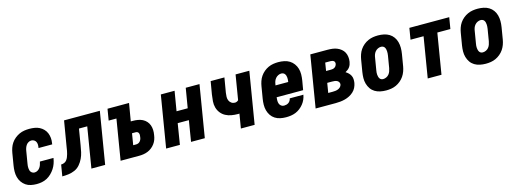

<svg xmlns="http://www.w3.org/2000/svg" viewBox="-9 -1190 5017 1861"><g transform="rotate(-15 2500.0 -260.0)"><path d="M200 8Q171 8 142.5 2Q114 -4 91.5 -19.5Q69 -35 53 -58Q37 -81 30 -108.5Q23 -136 23.5 -165.5Q24 -195 29 -225L49 -345Q53 -369 61.5 -394Q70 -419 85 -441Q100 -463 121.5 -480.5Q143 -498 167 -509Q191 -520 216.5 -524Q242 -528 267 -528Q294 -528 320 -524Q346 -520 368.5 -508.5Q391 -497 408.5 -479Q426 -461 435.5 -438Q445 -415 447.5 -388.5Q450 -362 445 -335L444 -325H307V-329Q310 -344 309.5 -359Q309 -374 303 -386.5Q297 -399 284.5 -406.5Q272 -414 257 -414Q242 -414 227.5 -405.5Q213 -397 204.5 -384Q196 -371 191 -356Q186 -341 184 -326L164 -206Q162 -195 161 -184Q160 -173 161 -162Q162 -151 164.5 -141Q167 -131 173.5 -123Q180 -115 189.5 -110.5Q199 -106 210 -106Q225 -106 239.5 -114.5Q254 -123 263 -136Q272 -149 277 -164Q282 -179 285 -193V-195H422L421 -191Q417 -165 408 -139.5Q399 -114 384 -91Q369 -68 348.5 -48Q328 -28 303.5 -15Q279 -2 252.5 3Q226 8 200 8Z M458 0 477 -114Q492 -114 507.5 -120Q523 -126 533 -139Q543 -152 549 -167Q555 -182 559 -197Q563 -212 566 -227Q569 -242 571 -258L615 -520H974L888 0H750L817 -406H734L707 -243Q702 -211 695 -179.5Q688 -148 674 -118Q660 -88 637.5 -61.5Q615 -35 584 -21.5Q553 -8 521 -4Q489 0 458 0Z M1043 0 1110 -406H1032L1051 -520H1267L1237 -343H1257Q1282 -343 1307 -339Q1332 -335 1354 -324Q1376 -313 1392 -295Q1408 -277 1416 -254.5Q1424 -232 1425 -206.5Q1426 -181 1421 -155Q1418 -133 1410.5 -112Q1403 -91 1389 -72Q1375 -53 1356.5 -38.5Q1338 -24 1317 -15.5Q1296 -7 1274 -3.5Q1252 0 1230 0ZM1200 -114H1230Q1241 -114 1251.5 -118.5Q1262 -123 1269.5 -132Q1277 -141 1281 -151.5Q1285 -162 1286 -173Q1288 -183 1288 -192.5Q1288 -202 1285 -210.5Q1282 -219 1274.5 -224Q1267 -229 1257 -229H1219Z M1500 0 1586 -520H1724L1691 -323H1803L1836 -520H1974L1888 0H1750L1784 -209H1672L1638 0Z M2250 0 2274 -144Q2270 -143 2266.5 -143Q2263 -143 2259 -143Q2227 -143 2195 -148.5Q2163 -154 2136 -168.5Q2109 -183 2090 -207Q2071 -231 2062.5 -261.5Q2054 -292 2056.5 -325Q2059 -358 2064 -391L2086 -520H2224L2199 -372Q2196 -352 2195.5 -332.5Q2195 -313 2202 -296Q2209 -279 2224.5 -268Q2240 -257 2260 -257Q2269 -257 2278.5 -261Q2288 -265 2295 -272L2336 -520H2474L2388 0Z M2703 8Q2673 8 2644.5 2Q2616 -4 2592.5 -19Q2569 -34 2553.5 -57Q2538 -80 2530.5 -107.5Q2523 -135 2523.5 -165Q2524 -195 2529 -225L2549 -345Q2553 -369 2561.5 -394Q2570 -419 2585 -441Q2600 -463 2621 -480.5Q2642 -498 2666 -509Q2690 -520 2715.5 -524Q2741 -528 2765 -528Q2796 -528 2825 -522Q2854 -516 2877.5 -501.5Q2901 -487 2918 -464Q2935 -441 2943 -413.5Q2951 -386 2950.5 -356Q2950 -326 2945 -295L2929 -203H2663Q2661 -187 2661 -170.5Q2661 -154 2666 -139.5Q2671 -125 2683.5 -115.5Q2696 -106 2713 -106Q2724 -106 2736 -109Q2748 -112 2758.5 -119.5Q2769 -127 2775 -138Q2781 -149 2783 -160H2920Q2916 -136 2906 -113Q2896 -90 2880 -70Q2864 -50 2843.5 -34Q2823 -18 2799.5 -8.5Q2776 1 2751.5 4.5Q2727 8 2703 8ZM2682 -317H2810Q2812 -328 2812.5 -338.5Q2813 -349 2812.5 -359.5Q2812 -370 2809 -379.5Q2806 -389 2800.5 -397Q2795 -405 2785.5 -409.5Q2776 -414 2765 -414Q2750 -414 2734.5 -406.5Q2719 -399 2708 -386Q2697 -373 2691.5 -357.5Q2686 -342 2684 -326Z M3000 0 3086 -520H3259Q3284 -520 3308 -517Q3332 -514 3354 -505Q3376 -496 3394 -481Q3412 -466 3422.5 -446Q3433 -426 3436 -401.5Q3439 -377 3435 -352Q3433 -339 3428 -325.5Q3423 -312 3415 -301Q3407 -290 3395.5 -281Q3384 -272 3371 -265Q3386 -256 3399 -243.5Q3412 -231 3420 -215Q3428 -199 3429 -180Q3430 -161 3427 -142Q3423 -119 3412 -96.5Q3401 -74 3382.5 -57Q3364 -40 3341.5 -28.5Q3319 -17 3296 -11Q3273 -5 3249 -2.5Q3225 0 3202 0ZM3192 -325H3242Q3252 -325 3261 -327Q3270 -329 3278.5 -334.5Q3287 -340 3292.5 -349Q3298 -358 3300 -368Q3301 -376 3299 -384Q3297 -392 3290 -397Q3283 -402 3275 -404Q3267 -406 3258 -406H3205ZM3157 -114H3202Q3216 -114 3229 -115.5Q3242 -117 3255.5 -122Q3269 -127 3279.5 -137.5Q3290 -148 3293 -162Q3295 -175 3288.5 -186Q3282 -197 3271 -202.5Q3260 -208 3247.5 -209.5Q3235 -211 3222 -211H3173Z M3707 8Q3677 8 3648 2Q3619 -4 3595 -18.5Q3571 -33 3555 -56Q3539 -79 3531 -107Q3523 -135 3523.5 -164.5Q3524 -194 3529 -225L3549 -345Q3553 -369 3561.5 -394Q3570 -419 3585 -441Q3600 -463 3621 -480.5Q3642 -498 3666.5 -509Q3691 -520 3716 -524Q3741 -528 3766 -528Q3796 -528 3825 -522Q3854 -516 3878 -501.5Q3902 -487 3918.5 -464Q3935 -441 3942.5 -413Q3950 -385 3950 -355.5Q3950 -326 3945 -295L3925 -175Q3921 -151 3912 -126Q3903 -101 3888 -79Q3873 -57 3852 -39.5Q3831 -22 3807 -11Q3783 0 3757.5 4Q3732 8 3707 8ZM3707 -106Q3723 -106 3739 -113.5Q3755 -121 3765.5 -134Q3776 -147 3781.5 -162.5Q3787 -178 3790 -194L3810 -314Q3812 -325 3812.5 -336Q3813 -347 3812.5 -357.5Q3812 -368 3809.5 -378Q3807 -388 3801.5 -396.5Q3796 -405 3786.5 -409.5Q3777 -414 3766 -414Q3750 -414 3734.5 -406.5Q3719 -399 3708 -386Q3697 -373 3691.5 -357.5Q3686 -342 3684 -326L3664 -206Q3662 -195 3661 -184Q3660 -173 3661 -162.5Q3662 -152 3664.5 -142Q3667 -132 3672.5 -123.5Q3678 -115 3687 -110.5Q3696 -106 3707 -106Z M4125 0 4192 -406H4061L4080 -520H4480L4461 -406H4330L4263 0Z M4707 8Q4677 8 4648 2Q4619 -4 4595 -18.5Q4571 -33 4555 -56Q4539 -79 4531 -107Q4523 -135 4523.5 -164.5Q4524 -194 4529 -225L4549 -345Q4553 -369 4561.5 -394Q4570 -419 4585 -441Q4600 -463 4621 -480.5Q4642 -498 4666.5 -509Q4691 -520 4716 -524Q4741 -528 4766 -528Q4796 -528 4825 -522Q4854 -516 4878 -501.5Q4902 -487 4918.5 -464Q4935 -441 4942.5 -413Q4950 -385 4950 -355.5Q4950 -326 4945 -295L4925 -175Q4921 -151 4912 -126Q4903 -101 4888 -79Q4873 -57 4852 -39.5Q4831 -22 4807 -11Q4783 0 4757.5 4Q4732 8 4707 8ZM4707 -106Q4723 -106 4739 -113.5Q4755 -121 4765.5 -134Q4776 -147 4781.5 -162.5Q4787 -178 4790 -194L4810 -314Q4812 -325 4812.5 -336Q4813 -347 4812.5 -357.5Q4812 -368 4809.5 -378Q4807 -388 4801.5 -396.5Q4796 -405 4786.5 -409.5Q4777 -414 4766 -414Q4750 -414 4734.5 -406.5Q4719 -399 4708 -386Q4697 -373 4691.5 -357.5Q4686 -342 4684 -326L4664 -206Q4662 -195 4661 -184Q4660 -173 4661 -162.5Q4662 -152 4664.5 -142Q4667 -132 4672.5 -123.5Q4678 -115 4687 -110.5Q4696 -106 4707 -106Z"/></g></svg>

Font: Iosevka Term Curly Hv Obl
Style: Regular
Weight: 900
Italic angle: -9°
Designer: Belleve Invis
Foundry: Belleve Invis
Version: Version 32.3.0